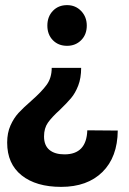

<svg xmlns="http://www.w3.org/2000/svg" viewBox="-20 -566 502 750"><path d="M165 -466Q165 -501 186.5 -523.5Q208 -546 242 -546Q275 -546 297 -523Q319 -500 319 -466Q319 -431 297 -409Q275 -387 242 -387Q208 -387 186.5 -409Q165 -431 165 -466ZM219 164Q121 164 64.5 119Q8 74 8 -9Q8 -47 21 -76Q34 -105 52.5 -125Q71 -145 102 -172Q143 -208 162.5 -235Q182 -262 182 -301H297Q297 -261 285.5 -231.5Q274 -202 257.5 -182.5Q241 -163 214 -137Q182 -108 167 -86.5Q152 -65 152 -33Q152 2 173 19.5Q194 37 232 37Q318 37 321 -57L440 -56Q439 48 380 106Q321 164 219 164Z"/></svg>

Font: TypoPRO Montserrat Alternates
Style: Regular
Weight: 600
Designer: Julieta Ulanovsky
Foundry: Julieta Ulanovsky
Version: Version 6.001